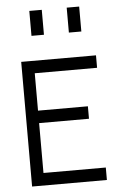

<svg xmlns="http://www.w3.org/2000/svg" viewBox="-59 -917 618 959"><g transform="rotate(-5 250.0 -437.5)"><path d="M437.5 0V-62.5H125Q125 -62.5 125 -312.5H375V-375H125V-562.5H437.5V-625H62.5Q62.5 -625 62.5 0ZM125 -875Q125 -875 125 -750H187.5Q187.5 -750 187.5 -875ZM312.5 -875Q312.5 -875 312.5 -750H375Q375 -750 375 -875Z"/></g></svg>

Font: BFUnifontExMono
Style: Regular
Weight: 500
Version: Version 15.0.06